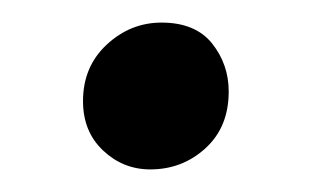

<svg xmlns="http://www.w3.org/2000/svg" viewBox="-20 -140 276 170"><path d="M113 10Q89 10 71.2 -6.8Q53.5 -23.5 53.5 -50.5Q53.5 -81 74.5 -100.5Q95.5 -120 123 -120Q153 -120 167.8 -101.5Q182.5 -83 182.5 -59Q182.5 -27.5 162 -8.8Q141.5 10 113 10Z"/></svg>

Font: Merriweather 60pt
Style: Regular
Weight: 400
Version: Version 2.100